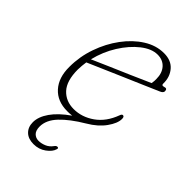

<svg xmlns="http://www.w3.org/2000/svg" viewBox="-200 -519 794 794"><g transform="rotate(45 197.5 -122.0)"><path d="M238 149Q233 167.5 209.5 184.8Q186 202 155 202Q124 202 106.5 185Q89 168 89 139.5Q89 108 113 73.5Q137 39 185 5.5Q175 6.5 168.5 6.8Q162 7 157 7Q99.5 7 66.5 -29.5Q33.5 -66 34 -129Q34 -189 53.8 -245.5Q73.5 -302 107 -347.2Q140.5 -392.5 182.8 -419.2Q225 -446 271 -446Q313.5 -446 336 -419.5Q358.5 -393 357.5 -354.5Q357 -343.5 369.5 -347.5Q385 -353 385 -337Q385 -327.5 370.5 -321.5Q338.5 -307.5 297.5 -289.8Q256.5 -272 214 -253.8Q171.5 -235.5 133.8 -219Q96 -202.5 70.5 -191.5Q67 -168.5 66.5 -146Q66.5 -80 95.2 -49Q124 -18 170 -18Q217.5 -18 259.5 -47.5Q301.5 -77 322.5 -134Q326 -144.5 332 -144.5Q340.5 -144.5 340.5 -130.5Q340.5 -105 316.5 -71.5Q292.5 -38 249 -12.5Q188.5 23.5 155 59Q121.5 94.5 121.5 132.5Q121.5 155.5 132.5 166.5Q143.5 177.5 160 177.5Q176 177.5 192.8 170.5Q209.5 163.5 221 147.5Q226.5 139.5 233 139.5Q241.5 139.5 238 149ZM256.5 -423Q222 -423 185 -394Q148 -365 118.2 -317.5Q88.5 -270 75 -214Q106 -228 148.5 -246.2Q191 -264.5 236.5 -284.2Q282 -304 322 -322Q323.5 -330.5 323.8 -336.2Q324 -342 324 -348Q324 -382 305.8 -402.5Q287.5 -423 256.5 -423Z"/></g></svg>

Font: Fraunces 72pt SuperSoft Thin
Style: Italic
Weight: 100
Italic angle: -16°
Version: Version 1.000;[b76b70a41]